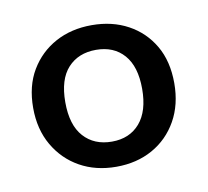

<svg xmlns="http://www.w3.org/2000/svg" viewBox="-47 -765 439 406"><g transform="rotate(-10 172.5 -562.0)"><path d="M173 -410Q129 -410 95 -429Q61 -448 41 -482.5Q21 -517 21 -563Q21 -610 41 -643.5Q61 -677 95 -695.5Q129 -714 173 -714Q217 -714 251 -695.5Q285 -677 304.5 -643.5Q324 -610 324 -563Q324 -517 304.5 -482.5Q285 -448 251 -429Q217 -410 173 -410ZM173 -464Q211 -464 233 -489.5Q255 -515 255 -563Q255 -611 233 -636Q211 -661 173 -661Q135 -661 112.5 -636.5Q90 -612 90 -563Q90 -514 112.5 -489Q135 -464 173 -464Z"/></g></svg>

Font: Nunito Sans 12pt ExtraLight 12pt SemiBold
Style: Regular
Weight: 600
Version: Version 3.101;gftools[0.9.27]